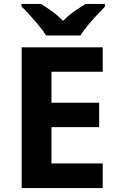

<svg xmlns="http://www.w3.org/2000/svg" viewBox="-20 -954 600 974"><path d="M501 0H90V-714H501V-590H241V-433H483V-309H241V-125H501ZM214 -774Q200 -797 177.5 -824Q155 -851 131.5 -877Q108 -903 89 -921V-934H188Q214 -918 244 -896.5Q274 -875 300 -848Q326 -875 357 -896.5Q388 -918 414 -934H513V-921Q495 -903 471 -877Q447 -851 424.5 -824Q402 -797 388 -774Z"/></svg>

Font: Noto Sans Cham
Style: Bold
Weight: 700
Version: Version 2.002